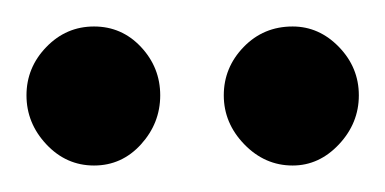

<svg xmlns="http://www.w3.org/2000/svg" viewBox="-20 -702 291 145"><path d="M101 -630Q101 -609 86.5 -593Q72 -577 51 -577Q30 -577 15 -593Q0 -609 0 -630Q0 -651 15 -666.5Q30 -682 51 -682Q72 -682 86.5 -666.5Q101 -651 101 -630ZM251 -630Q251 -609 236 -593Q221 -577 201 -577Q180 -577 164.5 -593Q149 -609 149 -630Q149 -651 164 -666.5Q179 -682 201 -682Q221 -682 236 -666.5Q251 -651 251 -630Z"/></svg>

Font: Dosis
Style: Regular
Weight: 400
Designer: Edgar Tolentino, Pablo Impallari, Igino Marini
Foundry: Edgar Tolentino, Pablo Impallari, Igino Marini
Version: Version 1.007;Glyphs 3.1.1 (3134)